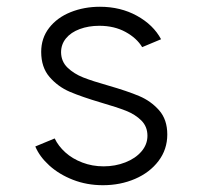

<svg xmlns="http://www.w3.org/2000/svg" viewBox="-20 -543 602 571"><path d="M85 -107.4 142.6 -131.3Q153.3 -108.9 174.3 -89.8Q195.3 -70.8 224.9 -59.6Q254.4 -48.3 288.1 -48.3Q322.8 -48.3 352.8 -60.1Q382.8 -71.8 400.6 -92.5Q418.5 -113.3 418.5 -139.2Q418.5 -166.5 400.4 -184.6Q382.3 -202.6 355.2 -213.4Q328.1 -224.1 280.8 -237.8Q223.1 -254.9 187.7 -270Q152.3 -285.2 127.4 -314Q102.5 -342.8 102.5 -388.7Q102.5 -429.7 126.2 -460.2Q149.9 -490.7 189.9 -506.8Q230 -522.9 277.3 -522.9Q338.4 -522.9 387.2 -496.1Q436 -469.2 459 -426.3L402.8 -402.8Q386.7 -429.7 353.3 -448Q319.8 -466.3 275.4 -466.3Q243.2 -466.3 217 -456.5Q190.9 -446.8 176.3 -429Q161.6 -411.1 161.6 -387.2Q162.1 -359.9 180.9 -341.8Q199.7 -323.7 227.3 -312.7Q254.9 -301.8 301.8 -288.6Q359.4 -272 394 -257.3Q428.7 -242.7 453.1 -215.1Q477.5 -187.5 477.5 -143.1Q477.5 -98.6 451.4 -64.2Q425.3 -29.8 381.6 -11Q337.9 7.8 286.1 7.8Q238.3 7.8 197 -8.3Q155.8 -24.4 126.7 -50.8Q97.7 -77.1 85 -107.4Z"/></svg>

Font: Reddit Mono Light
Style: Regular
Weight: 300
Monospace: yes
Designer: Stephen Hutchings
Foundry: Reddit
Version: Version 1.011